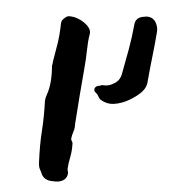

<svg xmlns="http://www.w3.org/2000/svg" viewBox="-43 -371 603 592"><g transform="rotate(-5 259.0 -75.5)"><path d="M250 -266Q243 -247 237.5 -218.5Q232 -190 224 -161Q214 -124 202.5 -79.5Q191 -35 181 6Q180 17 174 28Q168 39 165 50Q165 53 167 57.5Q169 62 168 64Q165 86 157.5 105Q150 124 146 141V146Q148 156 141.5 165Q135 174 124 176Q116 178 107 176.5Q98 175 90 173Q67 166 64 143Q63 143 63 140Q60 133 59.5 127Q59 121 60 114Q67 59 77.5 17Q88 -25 95 -75Q97 -84 103 -94Q113 -112 118.5 -134.5Q124 -157 126 -181Q128 -184 128.5 -187Q129 -190 130 -193Q141 -223 149.5 -248Q158 -273 165 -308Q167 -317 174 -321Q183 -328 190 -328Q207 -326 222.5 -315.5Q238 -305 246.5 -291.5Q255 -278 250 -266ZM458 -258Q448 -219 437.5 -184Q427 -149 416 -108Q412 -88 394 -75Q377 -63 353.5 -54.5Q330 -46 307 -46.5Q284 -47 266 -63Q262 -67 260 -74Q258 -81 253 -86Q247 -92 251 -100Q256 -106 263 -106Q268 -106 272.5 -107Q277 -108 281 -106Q296 -103 310 -109Q330 -115 338 -135Q352 -171 366 -209.5Q380 -248 390 -285Q396 -306 419 -306H429Q447 -304 455 -288Q461 -273 458 -258Z"/></g></svg>

Font: Slackside One
Style: Regular
Weight: 400
Version: Version 1.000